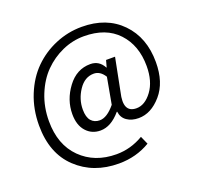

<svg xmlns="http://www.w3.org/2000/svg" viewBox="-150 -882 1245 1216"><g transform="rotate(-20 472.5 -274.5)"><path d="M450.2 172.9Q279.3 172.9 167.5 67.4Q55.7 -38.1 55.7 -226.6Q55.7 -335.9 93.8 -429.7Q131.8 -523.4 195.8 -586.9Q259.8 -650.4 344.7 -686Q429.7 -721.7 522.5 -721.7Q689.5 -721.7 789.1 -619.6Q888.7 -517.6 888.7 -351.6Q888.7 -214.8 819.3 -134.8Q750 -54.7 666 -54.7Q619.1 -54.7 587.4 -76.7Q555.7 -98.6 550.8 -139.6H547.9Q483.4 -63.5 412.1 -63.5Q353.5 -63.5 315.9 -105.5Q278.3 -147.5 278.3 -221.7Q278.3 -317.4 339.4 -399.4Q400.4 -481.4 493.2 -481.4Q552.7 -481.4 582 -425.8H584L596.7 -471.7H657.2L613.3 -249Q582 -118.2 673.8 -118.2Q731.4 -118.2 778.3 -181.6Q825.2 -245.1 825.2 -347.7Q825.2 -487.3 744.1 -574.2Q663.1 -661.1 514.6 -661.1Q439.5 -661.1 369.1 -629.9Q298.8 -598.6 244.6 -543.9Q190.4 -489.3 157.2 -407.2Q124 -325.2 124 -230.5Q124 -71.3 216.8 20.5Q309.6 112.3 456.1 112.3Q551.8 112.3 637.7 61.5L662.1 116.2Q567.4 172.9 450.2 172.9ZM429.7 -126Q478.5 -126 533.2 -192.4L565.4 -370.1Q536.1 -417 493.2 -417Q431.6 -417 391.1 -356.4Q350.6 -295.9 350.6 -226.6Q350.6 -174.8 372.1 -150.4Q393.6 -126 429.7 -126Z"/></g></svg>

Font: Gen Shin Gothic Regular
Style: Regular
Weight: 400
Designer: [Source Han Sans]
Ryoko NISHIZUKA  (kana & ideographs); Paul D. Hunt (Latin, Greek & Cyrillic); Wenlong ZHANG  (bopomofo
Version: Version 1.002.20150607